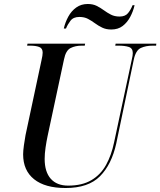

<svg xmlns="http://www.w3.org/2000/svg" viewBox="-20 -933 804 963"><path d="M309 10Q206 10 151 -34Q96 -78 96 -159Q96 -176 100 -205Q104 -234 108 -255L188 -630Q191 -642 192.5 -652.5Q194 -663 194 -669Q194 -691 176.5 -697.5Q159 -704 131 -704H116L118 -714H407L405 -704H389Q358 -704 334 -692Q310 -680 301 -635L219 -252Q213 -224 208.5 -193Q204 -162 204 -136Q204 -71 234.5 -36.5Q265 -2 322 -2Q392 -2 438.5 -29.5Q485 -57 512 -106Q539 -155 552 -218L641 -634Q646 -654 646 -667Q646 -691 626 -697.5Q606 -704 575 -704H558L560 -714H764L763 -704H745Q712 -704 686.5 -692.5Q661 -681 651 -634L563 -213Q540 -108 481.5 -49Q423 10 309 10ZM538 -785Q512 -785 492.5 -794.5Q473 -804 456 -816.5Q439 -829 421 -838.5Q403 -848 378 -848Q348 -848 333.5 -829Q319 -810 311 -790H300Q307 -821 322.5 -849.5Q338 -878 362.5 -895.5Q387 -913 420 -913Q446 -913 465 -903.5Q484 -894 501 -881.5Q518 -869 536.5 -859.5Q555 -850 580 -850Q608 -850 622 -867Q636 -884 645 -907H655Q648 -876 633 -848Q618 -820 595 -802.5Q572 -785 538 -785Z"/></svg>

Font: Noto Serif Display SemiCondensed Medium
Style: Italic
Weight: 500
Width: 4
Italic angle: -12°
Designer: Monotype Design Team
Foundry: Monotype Imaging Inc.
Version: Version 2.009